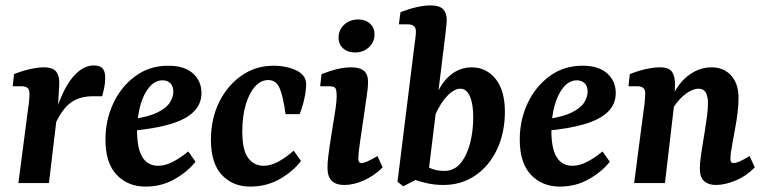

<svg xmlns="http://www.w3.org/2000/svg" viewBox="-20 -677 2826 710"><path d="M48 0 84 -276Q86 -287 87.5 -303.5Q89 -320 89 -331Q89 -346 81.5 -352Q74 -358 60 -358H27L32 -403Q62 -415 91.5 -421.5Q121 -428 142 -428Q177 -428 189 -410.5Q201 -393 199 -363L194 -277L161 0ZM180 -247Q212 -348 249 -391.5Q286 -435 326 -435Q349 -435 359 -424.5Q369 -414 369 -389Q369 -370 365.5 -353Q362 -336 358 -321H322Q275 -321 242.5 -298Q210 -275 182 -214Z M602 -434Q662 -434 693.5 -405.5Q725 -377 725 -333Q725 -292 696 -263.5Q667 -235 609.5 -218Q552 -201 465 -193L468 -236Q530 -245 563 -261.5Q596 -278 608.5 -298.5Q621 -319 621 -338Q621 -358 610 -369Q599 -380 581 -380Q553 -380 531.5 -354Q510 -328 498.5 -285.5Q487 -243 487 -192Q487 -128 506.5 -96Q526 -64 565 -64Q591 -64 619 -78.5Q647 -93 676 -117L703 -79Q675 -43 626.5 -15Q578 13 518 13Q453 13 411.5 -30.5Q370 -74 370 -161Q370 -233 399 -295Q428 -357 480.5 -395.5Q533 -434 602 -434Z M905 13Q841 13 800.5 -30Q760 -73 760 -160Q760 -237 790 -298.5Q820 -360 872.5 -397Q925 -434 992 -434Q1017 -434 1039.5 -429Q1062 -424 1081 -414Q1097 -405 1104.5 -393Q1112 -381 1112 -366Q1112 -341 1105 -310Q1098 -279 1088 -255H1036Q1027 -321 1014 -351Q1001 -381 972 -381Q945 -381 923.5 -357.5Q902 -334 889 -291Q876 -248 876 -190Q876 -122 897.5 -93Q919 -64 955 -64Q982 -64 1011.5 -80.5Q1041 -97 1066 -120L1093 -82Q1066 -45 1016.5 -16Q967 13 905 13Z M1253 7Q1191 7 1191 -56Q1191 -75 1194 -99.5Q1197 -124 1200 -144L1221 -276Q1223 -292 1224 -301.5Q1225 -311 1225 -321Q1225 -348 1218.5 -353Q1212 -358 1197 -358H1164L1169 -403Q1203 -416 1229 -422Q1255 -428 1278 -428Q1311 -428 1326 -415Q1341 -402 1341 -374Q1341 -363 1339.5 -348Q1338 -333 1336 -321L1310 -142Q1308 -128 1306.5 -114Q1305 -100 1305 -92Q1305 -74 1316 -74Q1325 -74 1339.5 -80.5Q1354 -87 1376 -100L1395 -58Q1364 -27 1326 -10Q1288 7 1253 7ZM1293 -483Q1266 -483 1249 -498Q1232 -513 1232 -538Q1232 -566 1252.5 -585.5Q1273 -605 1305 -605Q1332 -605 1348.5 -589.5Q1365 -574 1365 -550Q1365 -522 1344.5 -502.5Q1324 -483 1293 -483Z M1620 7Q1588 7 1558.5 0.5Q1529 -6 1506 -15L1536 -74Q1556 -61 1576.5 -53Q1597 -45 1623 -45Q1660 -45 1683.5 -74Q1707 -103 1718.5 -148Q1730 -193 1730 -243Q1730 -293 1717.5 -321Q1705 -349 1683 -349Q1660 -349 1634.5 -323Q1609 -297 1588 -249L1574 -256Q1590 -341 1630 -384.5Q1670 -428 1724 -428Q1778 -428 1812.5 -385.5Q1847 -343 1847 -264Q1847 -186 1818 -124.5Q1789 -63 1737.5 -28Q1686 7 1620 7ZM1471 12 1450 -5 1512 -505Q1514 -518 1516 -535Q1518 -552 1518 -560Q1518 -575 1510 -581Q1502 -587 1488 -587H1455L1461 -632Q1526 -657 1572 -657Q1605 -657 1618.5 -643Q1632 -629 1632 -603Q1632 -595 1630.5 -581.5Q1629 -568 1627 -550L1564 -36Z M2134 -434Q2194 -434 2225.5 -405.5Q2257 -377 2257 -333Q2257 -292 2228 -263.5Q2199 -235 2141.5 -218Q2084 -201 1997 -193L2000 -236Q2062 -245 2095 -261.5Q2128 -278 2140.5 -298.5Q2153 -319 2153 -338Q2153 -358 2142 -369Q2131 -380 2113 -380Q2085 -380 2063.5 -354Q2042 -328 2030.5 -285.5Q2019 -243 2019 -192Q2019 -128 2038.5 -96Q2058 -64 2097 -64Q2123 -64 2151 -78.5Q2179 -93 2208 -117L2235 -79Q2207 -43 2158.5 -15Q2110 13 2050 13Q1985 13 1943.5 -30.5Q1902 -74 1902 -161Q1902 -233 1931 -295Q1960 -357 2012.5 -395.5Q2065 -434 2134 -434Z M2627 7Q2600 7 2584 -7Q2568 -21 2568 -53Q2568 -73 2571 -94Q2574 -115 2578 -141Q2582 -165 2586.5 -193Q2591 -221 2594.5 -248Q2598 -275 2598 -295Q2598 -320 2590 -334.5Q2582 -349 2563 -349Q2547 -349 2528 -338Q2509 -327 2490.5 -306.5Q2472 -286 2459 -258L2450 -284Q2478 -359 2520 -393.5Q2562 -428 2611 -428Q2656 -428 2683.5 -398Q2711 -368 2711 -315Q2711 -289 2707.5 -260Q2704 -231 2698.5 -202.5Q2693 -174 2689 -150Q2685 -129 2683 -114.5Q2681 -100 2681 -89Q2681 -74 2693 -74Q2701 -74 2715 -80Q2729 -86 2752 -100L2771 -58Q2740 -26 2700.5 -9.5Q2661 7 2627 7ZM2325 0 2361 -276Q2363 -287 2364.5 -304.5Q2366 -322 2366 -331Q2366 -346 2358.5 -352Q2351 -358 2337 -358H2304L2309 -403Q2342 -416 2370.5 -422Q2399 -428 2420 -428Q2455 -428 2466 -410Q2477 -392 2476 -363L2474 -300L2439 0Z"/></svg>

Font: Yrsa SemiBold
Style: Italic
Weight: 600
Italic angle: -7.10001°
Version: Version 2.004